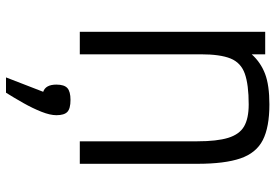

<svg xmlns="http://www.w3.org/2000/svg" viewBox="-159 -513 918 640"><g transform="rotate(90 300.0 -193.0)"><path d="M86 0V-618H161V-573Q188 -603 226 -617.5Q264 -632 328 -632Q404 -632 447 -610Q490 -588 508 -535.5Q526 -483 526 -392V0H451V-392Q451 -457 439.5 -494.5Q428 -532 401.5 -547.5Q375 -563 328 -563Q262 -563 225.5 -550Q189 -537 175 -502.5Q161 -468 161 -403V0ZM238 246 286 122Q262 114 262 78Q262 52 273.5 41.5Q285 31 313 31Q342 31 353 41.5Q364 52 364 78Q364 99 352.5 128Q341 157 323.5 188Q306 219 289 246Z"/></g></svg>

Font: Victor Mono
Style: Regular
Weight: 400
Monospace: yes
Designer: Rune Bjørnerås
Version: Version 1.561;gftools[0.9.30]